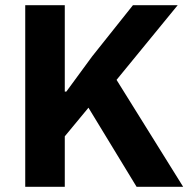

<svg xmlns="http://www.w3.org/2000/svg" viewBox="-20 -718 736 738"><path d="M505 0 320 -304 229 -194V0H77V-698H229V-501V-366H235L334 -501L491 -698H663L428 -411L684 0Z"/></svg>

Font: IBM Plex Sans
Style: Bold
Weight: 700
Designer: Mike Abbink, Paul van der Laan, Pieter van Rosmalen
Foundry: Bold Monday
Version: Version 3.201